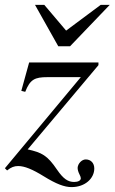

<svg xmlns="http://www.w3.org/2000/svg" viewBox="-22 -683 468 784"><path d="M426 -663H389L248 -558L159 -663H121L216 -494H264ZM380 -417V-428H97L65 -312L81 -308C101 -359 120 -368 172 -368H308L-2 4L7 13C23 0 36 -5 52 -5C78 -5 110 8 157 37C207 68 241 81 270 81C326 81 363 45 363 5C363 -17 349 -32 328 -32C312 -32 296 -15 295 2C295 10 297 18 303 30C306 36 308 41 308 45C308 54 297 60 281 60C256 60 237 48 211 10C171 -49 149 -60 91 -73Z"/></svg>

Font: XITS
Style: Italic
Weight: 400
Italic angle: -16.33°
Designer: MicroPress Inc., with final additions and corrections provided by Coen Hoffman, Elsevier (retired)
Version: Version 1.107